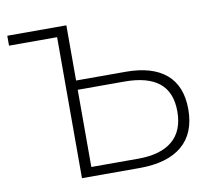

<svg xmlns="http://www.w3.org/2000/svg" viewBox="-78 -789 970 877"><g transform="rotate(-10 407.0 -350.0)"><path d="M514 -444Q637 -444 701.5 -389Q766 -334 766 -226Q766 -115 698 -57.5Q630 0 500 0H233V-654H10V-700H284V-444ZM501 -43Q606 -43 660.5 -89Q715 -135 715 -225Q715 -314 661.5 -357.5Q608 -401 501 -401H284V-43Z"/></g></svg>

Font: Modern
Style: Regular
Weight: 300
Designer: Julieta Ulanovsky
Foundry: Julieta Ulanovsky
Version: Version 8.000